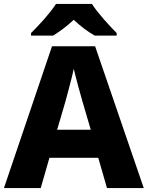

<svg xmlns="http://www.w3.org/2000/svg" viewBox="-20 -951 747 971"><path d="M445 -931H263C234 -885 175 -821 137 -784V-771H249C284 -793 318 -818 353 -851C387 -818 424 -791 459 -771H570V-784C535 -819 474 -885 445 -931ZM521 0H707L461 -717H243L0 0H186L230 -153H477ZM397 -438 439 -295H269L311 -438C320 -472 344 -559 353 -603C363 -559 387 -473 397 -438Z"/></svg>

Font: Noto Sans Bengali UI ExtraBold
Style: Regular
Weight: 800
Designer: Jelle Bosma - Monotype Design Team
Foundry: Monotype Imaging Inc.
Version: Version 2.003